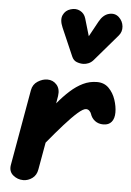

<svg xmlns="http://www.w3.org/2000/svg" viewBox="-60 -946 675 990"><g transform="rotate(5 277.5 -451.0)"><path d="M484.5 -322Q459 -322 441.2 -335.5Q423.5 -349 416.5 -371Q414.5 -378 407.2 -385.5Q400 -393 389.5 -393Q375 -393 346.2 -367.8Q317.5 -342.5 279 -299.2Q240.5 -256 196.5 -202.5L171.5 -62Q166.5 -31.5 145 -15.8Q123.5 0 98 0Q68.5 0 45.5 -19.2Q22.5 -38.5 28 -72L97.5 -465.5Q103 -496 128 -511.8Q153 -527.5 177.5 -527.5Q207 -527.5 226 -505.8Q245 -484 239.5 -447.5L233 -409Q264 -446.5 295.8 -475.2Q327.5 -504 361.5 -520.5Q395.5 -537 434 -537Q471 -537 494.8 -513Q518.5 -489 530 -454.5Q541.5 -420 541.5 -389Q541.5 -357.5 527 -339.8Q512.5 -322 484.5 -322ZM353.5 -624Q336.5 -624 319.8 -630.5Q303 -637 294.5 -657L232 -801Q215 -840 226.5 -865.2Q238 -890.5 265 -898.5Q292 -907 314.2 -895.5Q336.5 -884 344 -858.5L370.5 -768.5L414 -848Q434 -884.5 464 -892.2Q494 -900 515.5 -881Q536.5 -861.5 539.2 -834Q542 -806.5 524 -785.5L406 -648Q395 -635.5 381.2 -629.8Q367.5 -624 353.5 -624Z"/></g></svg>

Font: Edu QLD Hand
Style: Regular
Weight: 400
Designer: Tina and Corey Anderson, Eben Sorkin
Foundry: Sorkin Type Co.
Version: Version 2.000